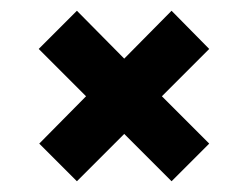

<svg xmlns="http://www.w3.org/2000/svg" viewBox="-20 -432 461 357"><path d="M53 -165 140 -253 52 -341 123 -412 211 -323 299 -412 369 -341 281 -253 369 -165 299 -95 211 -183 123 -95Z"/></svg>

Font: Saira ExtraCondensed
Style: Bold
Weight: 700
Width: 2
Designer: Hector Gatti with collaboration of the Omnibus-Type team
Foundry: Omnibus-Type
Version: Version 0.072; ttfautohint (v1.8)